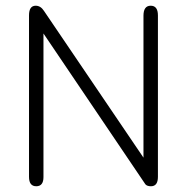

<svg xmlns="http://www.w3.org/2000/svg" viewBox="-20 -648 657 675"><path d="M510.7 6.8Q497.1 6.8 491.2 0L132.8 -530.3V-25.4Q132.8 6.8 107.4 6.8Q82 6.8 82 -26.4V-593.8Q82 -627.9 105.5 -627.9Q123 -627.9 134.8 -609.4L484.4 -93.8V-592.8Q484.4 -627.9 509.8 -627.9Q535.2 -627.9 535.2 -593.8V-26.4Q535.2 6.8 510.7 6.8Z"/></svg>

Font: Jura
Style: Book
Weight: 400
Version: Version 2.5